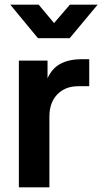

<svg xmlns="http://www.w3.org/2000/svg" viewBox="-20 -804 439 824"><path d="M61 -544H184V-468Q204 -512 241 -531Q278 -550 331 -550H363V-434H316Q260 -434 226 -399Q192 -364 192 -303V0H61ZM24 -784H146L212 -705L280 -784H399L279 -640H143Z"/></svg>

Font: Evergrow Sans
Style: Bold
Weight: 700
Foundry: 10Web
Version: Version 1.000